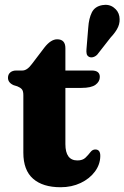

<svg xmlns="http://www.w3.org/2000/svg" viewBox="-20 -774 522 806"><path d="M53 -411.5 37 -416.5Q13.5 -427 13.5 -447.5Q13.5 -461.5 23 -469.8Q32.5 -478 48.5 -478H74Q94 -478 114 -505.5L166.5 -574.5Q193.5 -609 220 -609Q254.5 -609 254.5 -571.5V-478H365Q399 -478 399 -451Q399 -431.5 381 -418.2Q363 -405 322 -405H254.5V-169Q254.5 -100.5 305 -100.5Q327 -100.5 339 -112.2Q351 -124 359.8 -135.5Q368.5 -147 381 -146.5Q401.5 -146 401 -118.5Q400.5 -83.5 378.5 -53.8Q356.5 -24 318.8 -6Q281 12 234.5 12Q159.5 12 118.8 -23.8Q78 -59.5 78 -133V-374.5Q78 -392 71.8 -399.2Q65.5 -406.5 53 -411.5ZM350.5 -658.5Q353 -696.5 365.5 -721.8Q378 -747 409.5 -752.5Q437 -757.5 457 -742.8Q477 -728 481 -705.5Q485 -682 476 -661.2Q467 -640.5 444 -616L388.5 -545Q381.5 -537.5 372 -534.5Q362.5 -531.5 354.5 -535Q345.5 -539.5 343.8 -548.2Q342 -557 343 -567.5Z"/></svg>

Font: Fraunces 9pt Soft
Style: Bold
Weight: 700
Version: Version 1.000;[b76b70a41]